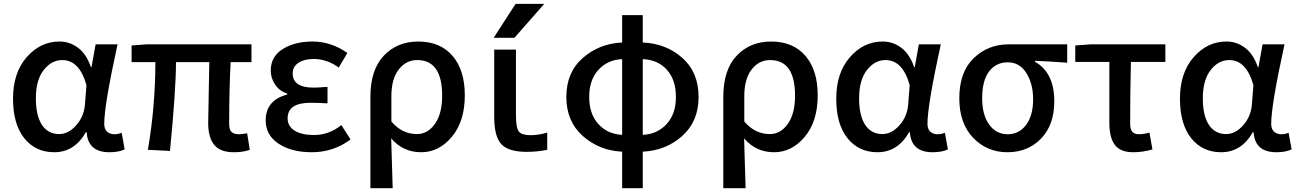

<svg xmlns="http://www.w3.org/2000/svg" viewBox="-20 -781 6766 1001"><path d="M262.7 12.7Q165 12.7 106.4 -60.5Q47.9 -133.8 47.9 -266.6Q47.9 -401.4 119.1 -482.9Q190.4 -564.5 290 -564.5Q343.8 -564.5 387.2 -531.7Q430.7 -499 454.1 -430.7H457L478.5 -549.8H592.8Q523.4 -232.4 523.4 -135.7Q523.4 -108.4 538.1 -94.7Q552.7 -81.1 577.1 -81.1Q595.7 -81.1 614.3 -88.9L629.9 -2Q598.6 12.7 550.8 12.7Q438.5 12.7 431.6 -91.8H427.7Q368.2 12.7 262.7 12.7ZM288.1 -82Q336.9 -82 377.4 -127.9Q418 -173.8 422.9 -236.3L430.7 -336.9Q394.5 -467.8 304.7 -467.8Q248 -467.8 207.5 -415.5Q167 -363.3 167 -268.6Q167 -177.7 198.7 -129.9Q230.5 -82 288.1 -82Z M1199.2 12.7Q1127.9 12.7 1096.7 -25.9Q1065.4 -64.5 1065.4 -139.6Q1065.4 -162.1 1067.9 -279.8Q1070.3 -397.5 1071.3 -457H897.5Q897.5 -315.4 866.2 5.9L751 0Q790 -227.5 790 -457H666V-543.9L744.1 -549.8H1291V-457H1182.6Q1174.8 -324.2 1174.8 -133.8Q1174.8 -105.5 1187 -93.3Q1199.2 -81.1 1225.6 -81.1Q1237.3 -81.1 1268.6 -85.9L1282.2 0Q1248 12.7 1199.2 12.7Z M1605.5 12.7Q1500 12.7 1432.6 -31.7Q1365.2 -76.2 1365.2 -153.3Q1365.2 -258.8 1477.5 -288.1V-293Q1436.5 -306.6 1414.1 -340.3Q1391.6 -374 1391.6 -413.1Q1391.6 -486.3 1454.1 -525.4Q1516.6 -564.5 1609.4 -564.5Q1706.1 -564.5 1791 -504.9L1746.1 -428.7Q1684.6 -473.6 1614.3 -473.6Q1566.4 -473.6 1536.1 -453.6Q1505.9 -433.6 1505.9 -398.4Q1505.9 -324.2 1615.2 -324.2Q1632.8 -324.2 1687.5 -328.1V-242.2Q1639.6 -245.1 1598.6 -245.1Q1479.5 -245.1 1479.5 -164.1Q1479.5 -123 1515.6 -100.1Q1551.8 -77.1 1617.2 -77.1Q1695.3 -77.1 1759.8 -128.9L1807.6 -53.7Q1717.8 12.7 1605.5 12.7Z M1911.1 200.2V-276.4Q1911.1 -417 1981 -490.7Q2050.8 -564.5 2160.2 -564.5Q2275.4 -564.5 2339.4 -489.7Q2403.3 -415 2403.3 -284.2Q2403.3 -148.4 2335.9 -67.9Q2268.6 12.7 2175.8 12.7Q2081.1 12.7 2019.5 -59.6Q2026.4 177.7 2027.3 200.2ZM2153.3 -82Q2210 -82 2247.6 -135.3Q2285.2 -188.5 2285.2 -282.2Q2285.2 -467.8 2155.3 -467.8Q2096.7 -467.8 2058.6 -418.5Q2020.5 -369.1 2020.5 -279.3V-147.5Q2076.2 -82 2153.3 -82Z M2668 -760.7H2817.4L2662.1 -584H2553.7ZM2669.9 -180.7Q2669.9 -114.3 2685.1 -95.2Q2700.2 -76.2 2745.1 -76.2Q2789.1 -76.2 2833 -89.8V0Q2781.2 10.7 2725.6 10.7Q2631.8 10.7 2594.2 -28.8Q2556.6 -68.4 2556.6 -171.9V-522.5H2669.9Z M3331.1 -472.7V-78.1Q3406.2 -81.1 3455.1 -133.8Q3503.9 -186.5 3503.9 -275.4Q3503.9 -365.2 3456.5 -417.5Q3409.2 -469.7 3331.1 -472.7ZM3223.6 -78.1V-472.7Q3148.4 -469.7 3100.1 -417Q3051.8 -364.3 3051.8 -275.4Q3051.8 -186.5 3100.1 -133.8Q3148.4 -81.1 3223.6 -78.1ZM3331.1 -702.1V-559.6Q3454.1 -553.7 3538.1 -478.5Q3622.1 -403.3 3622.1 -275.4Q3622.1 -148.4 3537.1 -72.3Q3452.1 3.9 3331.1 9.8V200.2H3223.6V9.8Q3103.5 3.9 3018.1 -72.3Q2932.6 -148.4 2932.6 -275.4Q2932.6 -403.3 3018.1 -478.5Q3103.5 -553.7 3223.6 -559.6V-702.1Z M3751 200.2V-276.4Q3751 -417 3820.8 -490.7Q3890.6 -564.5 4000 -564.5Q4115.2 -564.5 4179.2 -489.7Q4243.2 -415 4243.2 -284.2Q4243.2 -148.4 4175.8 -67.9Q4108.4 12.7 4015.6 12.7Q3920.9 12.7 3859.4 -59.6Q3866.2 177.7 3867.2 200.2ZM3993.2 -82Q4049.8 -82 4087.4 -135.3Q4125 -188.5 4125 -282.2Q4125 -467.8 3995.1 -467.8Q3936.5 -467.8 3898.4 -418.5Q3860.4 -369.1 3860.4 -279.3V-147.5Q3916 -82 3993.2 -82Z M4554.7 12.7Q4457 12.7 4398.4 -60.5Q4339.8 -133.8 4339.8 -266.6Q4339.8 -401.4 4411.1 -482.9Q4482.4 -564.5 4582 -564.5Q4635.7 -564.5 4679.2 -531.7Q4722.7 -499 4746.1 -430.7H4749L4770.5 -549.8H4884.8Q4815.4 -232.4 4815.4 -135.7Q4815.4 -108.4 4830.1 -94.7Q4844.7 -81.1 4869.1 -81.1Q4887.7 -81.1 4906.2 -88.9L4921.9 -2Q4890.6 12.7 4842.8 12.7Q4730.5 12.7 4723.6 -91.8H4719.7Q4660.2 12.7 4554.7 12.7ZM4580.1 -82Q4628.9 -82 4669.4 -127.9Q4710 -173.8 4714.8 -236.3L4722.7 -336.9Q4686.5 -467.8 4596.7 -467.8Q4540 -467.8 4499.5 -415.5Q4459 -363.3 4459 -268.6Q4459 -177.7 4490.7 -129.9Q4522.5 -82 4580.1 -82Z M4981.4 -268.6Q4981.4 -405.3 5056.2 -477.5Q5130.9 -549.8 5238.3 -549.8H5543.9V-454.1Q5455.1 -460.9 5376 -463.9V-459Q5476.6 -402.3 5476.6 -252.9Q5476.6 -129.9 5407.7 -58.6Q5338.9 12.7 5232.4 12.7Q5126 12.7 5053.7 -62.5Q4981.4 -137.7 4981.4 -268.6ZM5366.2 -262.7Q5366.2 -343.8 5331.1 -399.9Q5295.9 -456.1 5234.4 -456.1Q5172.9 -456.1 5136.7 -408.7Q5100.6 -361.3 5100.6 -268.6Q5100.6 -181.6 5137.2 -131.3Q5173.8 -81.1 5233.4 -81.1Q5293 -81.1 5329.6 -129.9Q5366.2 -178.7 5366.2 -262.7Z M5888.7 12.7Q5821.3 12.7 5792.5 -25.4Q5763.7 -63.5 5763.7 -139.6V-458H5585.9V-543.9L5666 -549.8H6055.7V-458H5876Q5872.1 -304.7 5872.1 -133.8Q5872.1 -81.1 5917 -81.1Q5943.4 -81.1 5972.7 -89.8L5988.3 -2Q5938.5 12.7 5888.7 12.7Z M6346.7 12.7Q6249 12.7 6190.4 -60.5Q6131.8 -133.8 6131.8 -266.6Q6131.8 -401.4 6203.1 -482.9Q6274.4 -564.5 6374 -564.5Q6427.7 -564.5 6471.2 -531.7Q6514.6 -499 6538.1 -430.7H6541L6562.5 -549.8H6676.8Q6607.4 -232.4 6607.4 -135.7Q6607.4 -108.4 6622.1 -94.7Q6636.7 -81.1 6661.1 -81.1Q6679.7 -81.1 6698.2 -88.9L6713.9 -2Q6682.6 12.7 6634.8 12.7Q6522.5 12.7 6515.6 -91.8H6511.7Q6452.1 12.7 6346.7 12.7ZM6372.1 -82Q6420.9 -82 6461.4 -127.9Q6502 -173.8 6506.8 -236.3L6514.6 -336.9Q6478.5 -467.8 6388.7 -467.8Q6332 -467.8 6291.5 -415.5Q6251 -363.3 6251 -268.6Q6251 -177.7 6282.7 -129.9Q6314.5 -82 6372.1 -82Z"/></svg>

Font: Gen Shin Gothic Medium
Style: Regular
Weight: 500
Designer: [Source Han Sans]
Ryoko NISHIZUKA  (kana & ideographs); Paul D. Hunt (Latin, Greek & Cyrillic); Wenlong ZHANG  (bopomofo
Version: Version 1.002.20150607